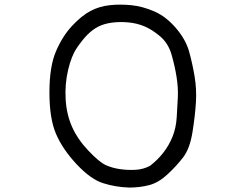

<svg xmlns="http://www.w3.org/2000/svg" viewBox="-20 -805 1040 844"><path d="M547.9 19.5Q487.3 17.6 432.6 0Q377.9 -17.6 316.4 -83.5Q254.9 -149.4 226.1 -216.8Q197.3 -284.2 197.3 -398.4Q197.3 -512.7 226.1 -579.6Q254.9 -646.5 296.9 -691.4Q338.9 -736.3 377.9 -756.8Q417 -777.3 462.4 -782.2Q507.8 -787.1 557.1 -782.2Q606.4 -777.3 658.2 -754.9Q710 -732.4 753.4 -681.6Q796.9 -630.9 811.5 -577.6Q826.2 -524.4 835.4 -469.2Q844.7 -414.1 841.3 -356Q837.9 -297.9 826.2 -224.6Q814.5 -151.4 784.7 -112.8Q754.9 -74.2 715.8 -38.1Q676.8 -2 635.7 8.8Q594.7 19.5 547.9 19.5ZM639.6 -76.2Q672.9 -101.6 698.2 -134.3Q723.6 -167 738.8 -205.1Q753.9 -243.2 756.8 -289.1Q759.8 -335 761.7 -377Q763.7 -418.9 756.3 -465.8Q749 -512.7 734.4 -564Q719.7 -615.2 683.6 -645.5Q647.5 -675.8 614.3 -689.5Q581.1 -703.1 544.4 -706.5Q507.8 -710 473.1 -705.6Q438.5 -701.2 413.1 -688.5Q387.7 -675.8 365.2 -653.3Q342.8 -630.9 318.4 -595.2Q293.9 -559.6 279.3 -497.1Q264.6 -434.6 268.6 -368.2Q272.5 -301.8 296.9 -247.1Q321.3 -192.4 369.1 -142.1Q417 -91.8 445.3 -79.1Q473.6 -66.4 507.8 -61.5Q542 -56.6 576.2 -58.6Q610.4 -60.5 639.6 -76.2Z"/></svg>

Font: NaikaiFont
Style: Regular-Lite
Weight: 400
Version: Version 1.67